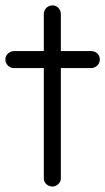

<svg xmlns="http://www.w3.org/2000/svg" viewBox="-59 -683 389 710"><path d="M134.8 6.8Q122.1 6.8 112.5 -2Q103 -10.7 103 -22.9V-431.2H-7.8Q-20.5 -431.2 -29.8 -440.7Q-39.1 -450.2 -39.1 -462.9Q-39.1 -476.6 -29.1 -485.4Q-19 -494.1 -5.9 -494.1H103V-630.9Q103 -644 112.3 -653.6Q121.6 -663.1 134.8 -663.1Q148.4 -663.1 157.2 -653.6Q166 -644 166 -630.9V-494.1H277.8Q291.5 -494.1 300.8 -485.4Q310.1 -476.6 310.1 -462.9Q310.1 -450.2 300.5 -440.7Q291 -431.2 277.8 -431.2H166V-22.9Q166 -11.2 156.5 -2.2Q147 6.8 134.8 6.8Z"/></svg>

Font: Comic Neue
Style: Regular
Weight: 400
Designer: Craig Rozynski
Foundry: Craig Rozynski
Version: Version 2.003;hotconv 1.0.109;makeotfexe 2.5.65596